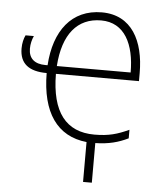

<svg xmlns="http://www.w3.org/2000/svg" viewBox="-52 -584 667 806"><g transform="rotate(5 281.5 -181.0)"><path d="M328 177H365V10C421 9 462 -2 503 -22V-58C455 -36 419 -25 358 -25C238 -25 176 -104 175 -265H525V-299C525 -434 471 -539 345 -539C218 -539 146 -444 137 -298H128C83 -298 57 -319 57 -361C57 -381 62 -400 69 -415H34C27 -401 22 -381 22 -359C22 -295 61 -265 136 -265C137 -99 203 -4 328 9ZM487 -298H176C185 -433 245 -505 345 -505C444 -505 487 -417 487 -298Z"/></g></svg>

Font: Noto Sans Mono SemiCondensed ExtraLight
Style: Regular
Weight: 200
Width: 4
Designer: Monotype Design Team
Foundry: Monotype Imaging Inc.
Version: Version 2.014